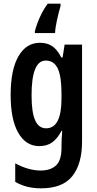

<svg xmlns="http://www.w3.org/2000/svg" viewBox="-20 -786 526 1046"><path d="M198 -553Q237 -553 264.5 -534.5Q292 -516 314 -473H321L332 -543H427V-15Q427 107 374 173.5Q321 240 204 240Q163 240 129 231.5Q95 223 63 205V104Q136 143 201 143Q256 143 285.5 115Q315 87 315 20V7Q315 -9 316 -31Q317 -53 319 -73H315Q293 -31 264.5 -10.5Q236 10 194 10Q121 10 79.5 -62.5Q38 -135 38 -268Q38 -406 80.5 -479.5Q123 -553 198 -553ZM229 -456Q152 -456 152 -267Q152 -174 171.5 -130.5Q191 -87 231 -87Q315 -87 315 -249V-276Q315 -370 294.5 -413Q274 -456 229 -456ZM310 -754Q300 -720 290.5 -677Q281 -634 280 -606H170V-616Q179 -652 197.5 -693Q216 -734 240 -766H310Z"/></svg>

Font: Noto Sans Thai Looped ExtraCondensed SemiBold
Style: Regular
Weight: 600
Width: 2
Designer: Sasikarn Vongin, Ben Mitchell
Foundry: The Fontpad Ltd
Version: Version 1.001; ttfautohint (v1.8.4.7-5d5b)